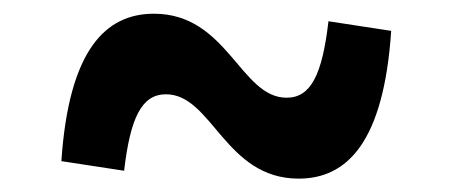

<svg xmlns="http://www.w3.org/2000/svg" viewBox="-20 -472 660 280"><path d="M415.5 -211.5C485.5 -211.5 539.5 -263.5 550.5 -427L459 -441C450 -363.5 433.5 -329.5 398 -329.5C330.5 -329.5 312 -452 204.5 -452C134 -452 80.5 -399.5 69.5 -237L161 -223C170 -300 186.5 -334.5 222 -334.5C289.5 -334.5 308 -211.5 415.5 -211.5Z"/></svg>

Font: Monaspace Krypton SemiBold
Style: Regular
Weight: 600
Designer: Riley Cran & the Lettermatic Team
Foundry: Lettermatic
Version: Version 1.200 (Monaspace Krypton)